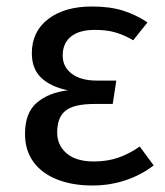

<svg xmlns="http://www.w3.org/2000/svg" viewBox="-20 -559 508 591"><path d="M263 -539Q319 -539 359.5 -526Q400 -513 434 -490L390 -435Q363 -451 336 -459Q309 -467 272 -467Q224 -467 198.5 -446.5Q173 -426 173 -388Q173 -353 201 -332Q229 -311 277 -311H338L327 -239H271Q208 -239 182 -218.5Q156 -198 156 -151Q156 -112 185 -87Q214 -62 269 -62Q311 -62 345 -74Q379 -86 410 -108L453 -50Q416 -21 367.5 -4.5Q319 12 264 12Q203 12 156 -6.5Q109 -25 83 -60.5Q57 -96 57 -147Q57 -212 93.5 -243Q130 -274 189 -281Q136 -292 107 -319.5Q78 -347 78 -395Q78 -462 128.5 -500.5Q179 -539 263 -539Z"/></svg>

Font: Fira Sans Variable
Style: Regular
Weight: 400
Designer: Carrois Corporate & Edenspiekermann AG
Foundry: Carrois Corporate GbR & Edenspiekermann AG
Version: Version 4.202